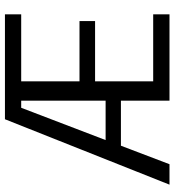

<svg xmlns="http://www.w3.org/2000/svg" viewBox="16 -732 716 789"><g transform="rotate(-90 374.5 -338.0)"><path d="M354.8 -609.4V-262.5H192.9L325.6 -609.4ZM278.5 -676.2 9.7 0H93.7L169.7 -199.6H354.8V0H709.5V-67H434.2V-305.8H681.9V-369.8H434.2V-609.4H709.5V-676.2Z"/></g></svg>

Font: Estedad VF
Style: Regular
Weight: 100
Designer: Amin Abedi
Version: Version 7.3